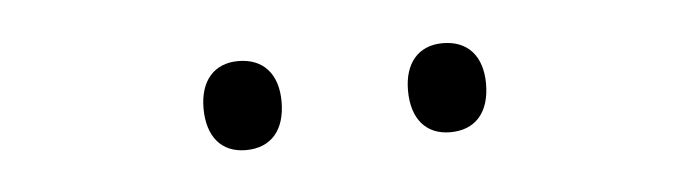

<svg xmlns="http://www.w3.org/2000/svg" viewBox="-24 -767 626 174"><g transform="rotate(-5 289.0 -679.5)"><path d="M160 -680C160 -654 173 -639 195 -639C218 -639 231 -654 231 -680C231 -705 218 -720 195 -720C173 -720 160 -705 160 -680ZM346 -680C346 -654 359 -639 381 -639C404 -639 417 -654 417 -680C417 -705 404 -720 381 -720C359 -720 346 -705 346 -680Z"/></g></svg>

Font: Noto Sans Ethiopic Light
Style: Regular
Weight: 300
Designer: Monotype Design Team
Foundry: Monotype Imaging Inc.
Version: Version 2.102